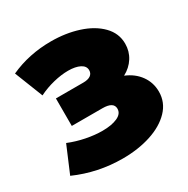

<svg xmlns="http://www.w3.org/2000/svg" viewBox="-166 -865 1005 1028"><g transform="rotate(-30 336.0 -351.0)"><path d="M618.5 -297C597.5 -326.3 568.3 -348.7 531 -364C559.7 -379.3 582 -399.7 598 -425C614 -450.3 622 -478.7 622 -510C622 -552.7 606.5 -589.8 575.5 -621.5C544.5 -653.2 503.2 -677.3 451.5 -694C399.8 -710.7 343.7 -719 283 -719C192.3 -719 108.3 -701.3 31 -666L100 -491C129.3 -505.7 160.3 -517 193 -525C225.7 -533 256 -537 284 -537C314 -537 338.2 -532.3 356.5 -523C374.8 -513.7 384 -500.3 384 -483C384 -469.7 378.8 -459.3 368.5 -452C358.2 -444.7 343 -441 323 -441H154V-271H343C389 -271 412 -257 412 -229C412 -208.3 400.2 -192.7 376.5 -182C352.8 -171.3 322 -166 284 -166C252.7 -166 219.3 -169.5 184 -176.5C148.7 -183.5 114.7 -193.7 82 -207L13 -44C105 -3.3 202 17 304 17C368 17 426.2 8.5 478.5 -8.5C530.8 -25.5 572.5 -50.2 603.5 -82.5C634.5 -114.8 650 -153 650 -197C650 -234.3 639.5 -267.7 618.5 -297Z"/></g></svg>

Font: Montserrat Custom Black
Style: Regular
Weight: 900
Designer: Julieta Ulanovsky
Foundry: Julieta Ulanovsky
Version: Version 7.200